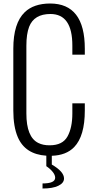

<svg xmlns="http://www.w3.org/2000/svg" viewBox="-20 -872 544 1091"><path d="M391.1 -612.3Q391.6 -792.5 266.6 -792.5Q173.8 -792.5 145.5 -719.7Q129.9 -678.7 129.9 -612.3V-227.1Q129.9 -92.8 197.8 -59.6Q225.1 -45.9 262.7 -46.4Q335.4 -46.4 363.3 -96.2Q391.1 -146 391.1 -227.1V-284.7H461.9V-243.7Q461.9 -98.6 401.4 -36.1Q356 10.7 274.4 13.2V63Q343.8 103.5 343.8 142.1Q343.8 168 311.5 183.6Q279.3 199.2 221.7 199.2V170.4Q293.5 170.4 293.5 137.7Q293.5 122.1 279.3 104.5Q265.1 86.9 243.2 72.3V12.7Q123 4.9 81.1 -92.8Q55.7 -152.3 55.7 -243.7V-595.7Q55.7 -740.2 120.6 -802.7Q171.4 -851.6 264.6 -852.1Q461.9 -852.1 461.9 -595.7V-561.5H391.1Z"/></svg>

Font: Oswald-Light
Style: Light
Weight: 300
Designer: vernon adams
Foundry: vernon adams
Version: Version ; ttfautohint (v0.92.18-e454-dirty) -l 8 -r 50 -G 20